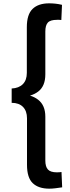

<svg xmlns="http://www.w3.org/2000/svg" viewBox="-20 -910 418 1152"><path d="M276 222Q211 222 176.5 189Q142 156 142 79V-200Q142 -244 118 -268.5Q94 -293 50 -293V-379Q93 -381 117 -405Q141 -429 141 -473V-747Q141 -823 175.5 -856.5Q210 -890 275 -890Q293 -890 312.5 -888Q332 -886 352 -881L348 -790Q341 -791 335 -791Q329 -791 322 -791Q282 -791 267 -774.5Q252 -758 252 -721V-464Q252 -393 209 -360.5Q166 -328 96 -328V-345Q166 -345 209 -311.5Q252 -278 252 -210V53Q252 90 267.5 107Q283 124 321 124Q329 124 336 123.5Q343 123 349 122L353 214Q333 217 313 219.5Q293 222 276 222Z"/></svg>

Font: Yaldevi SemiBold
Style: Regular
Weight: 600
Designer: Sol Matas, Rajitha Manaperi, Kosala Senevirathne
Foundry: Mooniak
Version: Version 1.100